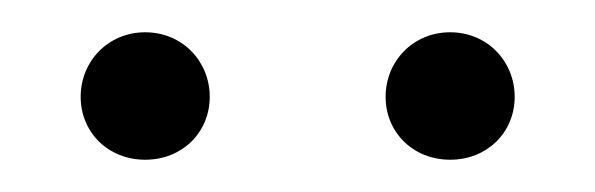

<svg xmlns="http://www.w3.org/2000/svg" viewBox="-20 -762 369 119"><path d="M70 -742C47 -742 30 -724 30 -702C30 -680 47 -663 70 -663C93 -663 110 -680 110 -702C110 -724 93 -742 70 -742ZM259 -742C236 -742 219 -724 219 -702C219 -680 236 -663 259 -663C282 -663 299 -680 299 -702C299 -724 282 -742 259 -742Z"/></svg>

Font: FiraGO Light
Style: Regular
Weight: 300
Designer: bBox Type
Foundry: bBox Type GmbH
Version: Version 1.001;PS 001.001;hotconv 1.0.88;makeotf.lib2.5.64775